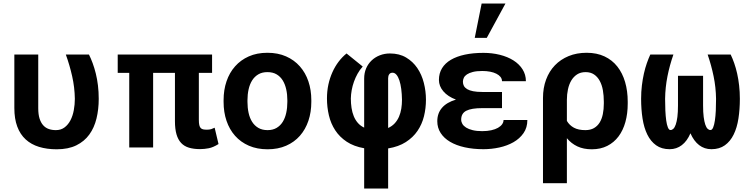

<svg xmlns="http://www.w3.org/2000/svg" viewBox="-20 -838 4241 1091"><path d="M197.3 -528.3V-223.1Q197.3 -188 204.8 -164.3Q212.4 -140.6 225.6 -126Q238.8 -111.3 257.1 -105Q275.4 -98.6 297.4 -98.6Q326.7 -98.6 347.2 -114.3Q367.7 -129.9 380.6 -155Q393.6 -180.2 399.4 -212.2Q405.3 -244.1 405.3 -276.4Q404.3 -341.8 390.1 -404.5Q376 -467.3 354 -528.3H485.4Q496.6 -505.9 506.6 -478.8Q516.6 -451.7 524.4 -420.2Q532.2 -388.7 536.6 -352.5Q541 -316.4 541 -276.4Q541 -216.8 528.3 -164.6Q515.6 -112.3 487.5 -73.5Q459.5 -34.7 413.8 -12.2Q368.2 10.3 302.2 10.3Q246.6 10.3 201.9 -3.4Q157.2 -17.1 126 -45.7Q94.7 -74.2 78.1 -118.7Q61.5 -163.1 61.5 -224.1V-528.3Z M1185.1 -423.8H1109.9V-157.2Q1109.9 -138.2 1112.5 -127Q1115.2 -115.7 1120.8 -110.1Q1126.5 -104.5 1135 -102.8Q1143.6 -101.1 1155.3 -101.1Q1170.4 -101.1 1180.2 -104.2Q1189.9 -107.4 1199.7 -112.3L1221.7 -19.5Q1191.4 -0.5 1166.3 4.4Q1141.1 9.3 1116.7 9.3Q1080.6 9.3 1053.7 1.2Q1026.9 -6.8 1009.3 -25.6Q991.7 -44.4 982.9 -74.7Q974.1 -105 974.1 -149.4V-423.8H850.1V0H714.4V-423.8H648.9V-528.3H1185.1Z M1250.5 -269Q1250.5 -326.7 1267.1 -375.7Q1283.7 -424.8 1315.7 -460.9Q1347.7 -497.1 1393.8 -517.6Q1439.9 -538.1 1499.5 -538.1Q1559.1 -538.1 1605.5 -517.6Q1651.9 -497.1 1683.8 -460.9Q1715.8 -424.8 1732.4 -375.7Q1749 -326.7 1749 -269V-258.8Q1749 -200.7 1732.4 -151.6Q1715.8 -102.5 1684.1 -66.4Q1652.3 -30.3 1606 -10Q1559.6 10.3 1500.5 10.3Q1440.9 10.3 1394.3 -10Q1347.7 -30.3 1315.7 -66.4Q1283.7 -102.5 1267.1 -151.6Q1250.5 -200.7 1250.5 -258.8ZM1386.2 -258.8Q1386.2 -225.6 1392.6 -196.5Q1398.9 -167.5 1412.6 -145.8Q1426.3 -124 1448 -111.3Q1469.7 -98.6 1500.5 -98.6Q1530.3 -98.6 1551.8 -111.3Q1573.2 -124 1586.7 -145.8Q1600.1 -167.5 1606.4 -196.5Q1612.8 -225.6 1612.8 -258.8V-269Q1612.8 -301.3 1606.4 -330.1Q1600.1 -358.9 1586.7 -380.9Q1573.2 -402.8 1551.8 -415.5Q1530.3 -428.2 1499.5 -428.2Q1469.2 -428.2 1447.8 -415.5Q1426.3 -402.8 1412.6 -380.9Q1398.9 -358.9 1392.6 -330.1Q1386.2 -301.3 1386.2 -269Z M2049.3 4.4Q1990.7 -5.9 1950.2 -32.7Q1909.7 -59.6 1884.8 -97.7Q1859.9 -135.7 1848.9 -182.4Q1837.9 -229 1837.9 -278.8Q1837.9 -319.8 1845.9 -357.2Q1854 -394.5 1868.7 -427.2Q1883.3 -460 1903.8 -487.1Q1924.3 -514.2 1949.2 -534.2L2041 -460Q2023.9 -440.9 2011.7 -418.9Q1999.5 -397 1991.2 -373.5Q1982.9 -350.1 1978.5 -325.9Q1974.1 -301.8 1973.6 -278.8Q1973.6 -250.5 1977.5 -224.9Q1981.4 -199.2 1990.2 -177.7Q1999 -156.2 2013.4 -139.6Q2027.8 -123 2049.3 -112.8V-391.6Q2049.3 -423.3 2060.5 -449.5Q2071.8 -475.6 2091.6 -494.4Q2111.3 -513.2 2138.2 -523.7Q2165 -534.2 2195.8 -534.2Q2249 -534.2 2287.6 -511.2Q2326.2 -488.3 2351.3 -451.2Q2376.5 -414.1 2388.4 -366.9Q2400.4 -319.8 2400.4 -271.5Q2400.4 -223.1 2389.2 -177.5Q2377.9 -131.8 2352.5 -94.5Q2327.1 -57.1 2286.1 -30.8Q2245.1 -4.4 2185.5 5.4V233.4H2049.3ZM2185.5 -110.8Q2207.5 -120.6 2222.7 -137Q2237.8 -153.3 2247.1 -174.6Q2256.3 -195.8 2260.3 -220.5Q2264.2 -245.1 2264.2 -271.5Q2263.7 -304.2 2260 -332.3Q2256.3 -360.4 2249.5 -380.9Q2242.7 -401.4 2232.9 -413.1Q2223.1 -424.8 2210.4 -424.8Q2197.8 -424.8 2191.7 -416Q2185.5 -407.2 2185.5 -393.6Z M2720.2 -223.6Q2658.7 -223.6 2629.6 -208.7Q2600.6 -193.8 2600.6 -158.2Q2600.6 -145.5 2607.4 -133.8Q2614.3 -122.1 2628.7 -113Q2643.1 -104 2665.8 -98.4Q2688.5 -92.8 2720.2 -92.8Q2749 -92.8 2771.7 -97.9Q2794.4 -103 2809.8 -111.8Q2825.2 -120.6 2833.3 -132.1Q2841.3 -143.6 2841.3 -156.2H2976.6Q2976.6 -112.8 2954.8 -81.5Q2933.1 -50.3 2897.7 -30Q2862.3 -9.8 2817.6 0Q2772.9 9.8 2727.1 9.8Q2668.9 9.8 2620.6 -1Q2572.3 -11.7 2537.6 -32.2Q2502.9 -52.7 2483.9 -82.3Q2464.8 -111.8 2464.8 -149.4Q2464.8 -194.3 2491.5 -225.3Q2518.1 -256.3 2570.8 -272Q2524.4 -289.6 2499.3 -319.1Q2474.1 -348.6 2474.1 -383.8Q2474.1 -421.4 2491.7 -450.2Q2509.3 -479 2542.2 -498.3Q2575.2 -517.6 2621.8 -527.6Q2668.5 -537.6 2727.1 -537.6Q2776.4 -537.6 2820.3 -526.6Q2864.3 -515.6 2897.2 -494.9Q2930.2 -474.1 2949.2 -444.1Q2968.3 -414.1 2968.3 -376.5H2832.5Q2832.5 -390.1 2824 -400.9Q2815.4 -411.6 2800.3 -419.2Q2785.2 -426.8 2764.9 -430.7Q2744.6 -434.6 2720.7 -434.6Q2688.5 -434.6 2667.2 -429.2Q2646 -423.8 2633.3 -415.3Q2620.6 -406.7 2615.5 -395.8Q2610.4 -384.8 2610.4 -373.5Q2610.4 -360.4 2616 -349.9Q2621.6 -339.4 2634.5 -331.5Q2647.5 -323.7 2668.5 -319.6Q2689.5 -315.4 2720.2 -315.4H2832.5V-223.6ZM2716.8 -817.9H2852.1L2746.1 -623H2677.7Z M3546.9 -249.5Q3546.9 -192.4 3533.7 -144.8Q3520.5 -97.2 3494.6 -62.7Q3468.8 -28.3 3430.7 -9Q3392.6 10.3 3342.8 10.3Q3295.9 10.3 3261 -6.1Q3226.1 -22.5 3201.2 -52.7V203.1H3065.4V-281.2Q3065.4 -338.4 3083 -385.7Q3100.6 -433.1 3133.1 -466.8Q3165.5 -500.5 3211.2 -519.3Q3256.8 -538.1 3313.5 -538.1Q3371.1 -538.1 3414.8 -517.6Q3458.5 -497.1 3487.8 -460Q3517.1 -422.9 3532 -371.8Q3546.9 -320.8 3546.9 -259.8ZM3411.1 -259.8Q3411.1 -294.4 3405.8 -325Q3400.4 -355.5 3387.9 -378.4Q3375.5 -401.4 3355.7 -414.8Q3335.9 -428.2 3307.6 -428.2Q3279.3 -428.2 3259.3 -415.3Q3239.3 -402.3 3226.3 -380.6Q3213.4 -358.9 3207.3 -330.3Q3201.2 -301.8 3201.2 -270.5L3200.7 -270H3201.2V-150.9Q3215.8 -126 3241.2 -112.3Q3266.6 -98.6 3306.2 -98.6Q3335 -98.6 3355 -110.1Q3375 -121.6 3387.5 -141.8Q3399.9 -162.1 3405.5 -189.7Q3411.1 -217.3 3411.1 -249.5Z M3806.6 -528.3Q3785.2 -467.3 3772.7 -404.5Q3760.3 -341.8 3759.3 -276.4Q3759.3 -242.2 3760.7 -210.2Q3762.2 -178.2 3765.6 -153.6Q3769 -128.9 3775.1 -114Q3781.2 -99.1 3790 -99.1Q3798.8 -99.1 3806.4 -106.4Q3814 -113.8 3819.8 -130.4Q3825.7 -147 3829.1 -173.6Q3832.5 -200.2 3832.5 -238.8V-407.2H3975.1V-238.8Q3975.1 -200.2 3978.5 -173.6Q3981.9 -147 3987.5 -130.4Q3993.2 -113.8 4000.7 -106.4Q4008.3 -99.1 4017.1 -99.1Q4026.4 -99.1 4032.5 -114Q4038.6 -128.9 4042.2 -153.3Q4045.9 -177.7 4047.4 -209.7Q4048.8 -241.7 4048.8 -276.4Q4047.9 -341.8 4034.9 -404.5Q4022 -467.3 4001 -528.3H4131.8Q4142.6 -505.9 4152.1 -478.8Q4161.6 -451.7 4168.7 -420.2Q4175.8 -388.7 4179.9 -352.5Q4184.1 -316.4 4184.1 -276.4Q4184.1 -216.8 4176 -164.6Q4168 -112.3 4148.9 -73.5Q4129.9 -34.7 4098.9 -12.5Q4067.9 9.8 4022.5 9.8Q3982.9 9.8 3952.9 -13.2Q3922.9 -36.1 3903.3 -80.6Q3884.3 -36.1 3854.2 -13.2Q3824.2 9.8 3785.2 9.8Q3739.3 9.8 3708.3 -12.5Q3677.2 -34.7 3658.2 -73.5Q3639.2 -112.3 3631.1 -164.6Q3623 -216.8 3623 -276.4Q3623 -316.4 3627.4 -352.5Q3631.8 -388.7 3638.9 -420.2Q3646 -451.7 3655.5 -478.8Q3665 -505.9 3675.3 -528.3Z"/></svg>

Font: Roboto Mono
Style: Bold
Weight: 700
Designer: Google
Version: Version 2.000985; 2015; ttfautohint (v1.3)